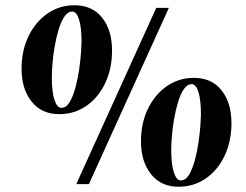

<svg xmlns="http://www.w3.org/2000/svg" viewBox="-20 -700 935 730"><path d="M263 -680Q331 -680 368.5 -632.5Q406 -585 406 -508Q406 -439 380 -384Q354 -329 308.5 -297.5Q263 -266 205 -266Q138 -266 100 -314Q62 -362 62 -438Q62 -508 88.5 -562.5Q115 -617 160.5 -648.5Q206 -680 263 -680ZM213 -290Q232 -290 245 -312Q258 -334 267 -367.5Q276 -401 281 -436.5Q286 -472 288 -500.5Q290 -529 290 -540Q290 -596 280.5 -626Q271 -656 255 -656Q238 -656 225 -637Q212 -618 203 -588Q194 -558 188 -524Q182 -490 179.5 -458.5Q177 -427 177 -406Q177 -351 187 -320.5Q197 -290 213 -290ZM270 0 574 -670H622L318 0ZM717 -404Q785 -404 822.5 -356.5Q860 -309 860 -232Q860 -163 834 -108Q808 -53 762.5 -21.5Q717 10 659 10Q592 10 554 -38Q516 -86 516 -162Q516 -232 542.5 -286.5Q569 -341 614.5 -372.5Q660 -404 717 -404ZM667 -14Q686 -14 699 -36Q712 -58 721 -91.5Q730 -125 735 -160.5Q740 -196 742 -224.5Q744 -253 744 -264Q744 -320 734.5 -350Q725 -380 709 -380Q692 -380 679 -361Q666 -342 657 -312Q648 -282 642 -248Q636 -214 633.5 -182.5Q631 -151 631 -130Q631 -75 641 -44.5Q651 -14 667 -14Z"/></svg>

Font: Brygada 1918
Style: Italic
Weight: 400
Italic angle: -8°
Designer: Mateusz Machalski | Borys Kosmynka | Przemek Hoffer
Foundry: NIEPODLEGLA 2018
Version: Version 3.006